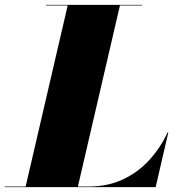

<svg xmlns="http://www.w3.org/2000/svg" viewBox="-70 -770 742 790"><path d="M570.5 0H-50V-2.5H35.5L208.5 -747.5H119V-750H514V-747.5H423.5L250.5 -2.5H295Q373.5 -2.5 435.8 -31.8Q498 -61 544 -111.2Q590 -161.5 619.5 -225H622.5Z"/></svg>

Font: Bodoni* 72pt Fatface
Style: Italic
Weight: 900
Italic angle: -13°
Version: Version 2.3